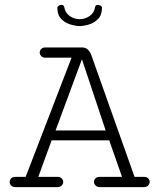

<svg xmlns="http://www.w3.org/2000/svg" viewBox="-20 -766 645 786"><path d="M306.2 -659.2Q291.5 -659.2 269.8 -665.3Q248 -671.4 231.4 -687.7Q214.8 -704.1 214.8 -734.4Q214.8 -738.8 220.2 -742.4Q225.6 -746.1 231.4 -746.1Q240.2 -746.1 242.7 -738.3Q246.6 -713.4 265.4 -700.4Q284.2 -687.5 306.2 -687.5Q328.1 -687.5 346.9 -700.4Q365.7 -713.4 369.6 -738.3Q372.1 -746.1 380.9 -746.1Q386.7 -746.1 392.1 -742.4Q397.5 -738.8 397.5 -734.4Q397.5 -704.1 380.9 -687.7Q364.3 -671.4 342.8 -665.3Q321.3 -659.2 306.2 -659.2ZM43.9 0Q31.7 0 25.6 -6.6Q19.5 -13.2 19.5 -21Q19.5 -28.8 25.4 -35.4Q31.2 -42 43.5 -42H85L272.9 -529.8H167Q154.8 -529.8 148.7 -536.4Q142.6 -543 142.6 -550.8Q142.6 -558.6 148.4 -565.2Q154.3 -571.8 166.5 -571.8H314.5Q331.5 -571.8 340.6 -562.3Q349.6 -552.7 354 -540L530.8 -42H569.3Q581.1 -42 586.9 -35.6Q592.8 -29.3 592.8 -21.5Q592.8 -13.7 586.7 -6.8Q580.6 0 568.4 0H389.6Q377.4 0 371.1 -6.8Q364.7 -13.7 364.7 -21.5Q364.7 -29.3 370.6 -35.6Q376.5 -42 388.7 -42H479.5L427.2 -191.4H191.4L136.7 -42H214.4Q226.6 -42 232.7 -35.4Q238.8 -28.8 238.8 -21Q238.8 -13.2 232.7 -6.6Q226.6 0 213.9 0ZM207.5 -231.9H412.6L315.4 -523.4Z"/></svg>

Font: Cutive Mono
Style: Regular
Weight: 400
Designer: Vernon Adams
Foundry: Vernon Adams
Version: Version 1.110; ttfautohint (v1.8.4.7-5d5b)